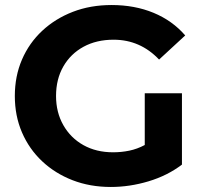

<svg xmlns="http://www.w3.org/2000/svg" viewBox="-20 -732 811 764"><path d="M421 12Q338 12 268.5 -15Q199 -42 147.5 -90.5Q96 -139 67.5 -205Q39 -271 39 -350Q39 -429 67.5 -495Q96 -561 148 -609.5Q200 -658 270 -685Q340 -712 424 -712Q516 -712 591 -681Q666 -650 717 -591L613 -495Q538 -574 432 -574Q364 -574 312.5 -546Q261 -518 232 -467.5Q203 -417 203 -350Q203 -285 232 -234Q261 -183 312 -154.5Q363 -126 430 -126Q463 -126 494.5 -132.5Q526 -139 556 -155V-361H704V-77Q646 -33 571 -10.5Q496 12 421 12Z"/></svg>

Font: Montserrat
Style: Bold
Weight: 700
Designer: Julieta Ulanovsky
Foundry: Julieta Ulanovsky
Version: Version 9.000; ttfautohint (v1.8.4.7-5d5b)